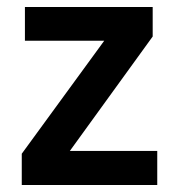

<svg xmlns="http://www.w3.org/2000/svg" viewBox="-20 -527 509 547"><path d="M415 -507V-423L179 -97H428V0H42V-89L277 -411H51V-507Z"/></svg>

Font: Hind Semibold
Style: Regular
Weight: 600
Designer: Manushi Parikh, Satya Rajpurohit
Foundry: Indian Type Foundry
Version: Version 1.201;PS 1.0;hotconv 1.0.78;makeotf.lib2.5.61930; tt